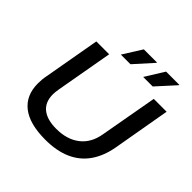

<svg xmlns="http://www.w3.org/2000/svg" viewBox="-219 -1064 1269 1269"><g transform="rotate(45 415.5 -429.5)"><path d="M383 12Q235 12 160 -47Q85 -106 85 -217Q85 -234 86.5 -252.5Q88 -271 92 -290L162 -686H282L211 -285Q209 -274 207.5 -260.5Q206 -247 206 -236Q206 -164 251.5 -127Q297 -90 383 -90Q483 -90 547 -139.5Q611 -189 627 -283L699 -686H819L748 -280Q731 -186 685 -120.5Q639 -55 563.5 -21.5Q488 12 383 12ZM547 -739 629 -871H752L753 -868L636 -739ZM338 -739 421 -871H543L544 -868L428 -739Z"/></g></svg>

Font: Archivo SemiExpanded Medium
Style: Italic
Weight: 500
Width: 6
Italic angle: -10°
Designer: Hector Gatti
Foundry: Omnibus-Type
Version: Version 2.001